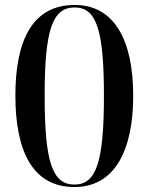

<svg xmlns="http://www.w3.org/2000/svg" viewBox="-20 -744 599 774"><path d="M280 10C442 10 517 -137 517 -358C517 -580 442 -724 281 -724C110 -724 42 -580 42 -359C42 -137 110 10 280 10ZM280 0C191 0 160 -91 160 -358C160 -623 191 -714 281 -714C369 -714 399 -623 399 -358C399 -91 368 0 280 0Z"/></svg>

Font: Noto Serif Display Medium
Style: Regular
Weight: 500
Designer: Monotype Design Team
Foundry: Monotype Imaging Inc.
Version: Version 2.009